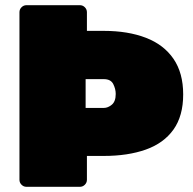

<svg xmlns="http://www.w3.org/2000/svg" viewBox="-20 -720 745 740"><path d="M82 0Q71 0 63 -8Q55 -16 55 -27V-673Q55 -684 63 -692Q71 -700 82 -700H288Q299 -700 307 -692Q315 -684 315 -673V-601H380Q473 -601 542 -574.5Q611 -548 648.5 -493.5Q686 -439 686 -356Q686 -273 648.5 -220.5Q611 -168 542 -143.5Q473 -119 380 -119H315V-27Q315 -16 307 -8Q299 0 288 0ZM310 -304H380Q396 -304 411 -316.5Q426 -329 426 -358Q426 -377 416.5 -396Q407 -415 380 -415H310Z"/></svg>

Font: Rubik Black
Style: Regular
Weight: 900
Designer: Hubert and Fischer
Foundry: Hubert and Fischer
Version: Version 2.300;gftools[0.9.30]